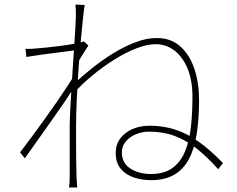

<svg xmlns="http://www.w3.org/2000/svg" viewBox="-20 -797 1040 843"><path d="M938 -54Q889 -109 842.5 -145.5Q796 -182 746 -200.5Q696 -219 634 -219Q604 -219 576.5 -207.5Q549 -196 532 -175.5Q515 -155 515 -128Q515 -81 552.5 -57Q590 -33 642 -33Q702 -33 738 -60Q774 -87 793 -133.5Q812 -180 818.5 -241.5Q825 -303 825 -372Q825 -444 803.5 -496Q782 -548 745.5 -575.5Q709 -603 663 -603Q626 -603 578.5 -584.5Q531 -566 481.5 -535Q432 -504 386 -466Q340 -428 306 -390L309 -433Q341 -463 383.5 -497Q426 -531 474 -561Q522 -591 572 -610.5Q622 -630 668 -630Q731 -630 772 -593Q813 -556 833.5 -494.5Q854 -433 854 -359Q854 -274 843.5 -208Q833 -142 808.5 -97Q784 -52 743.5 -29Q703 -6 644 -6Q604 -6 568.5 -17.5Q533 -29 510.5 -55.5Q488 -82 488 -126Q488 -162 508 -189Q528 -216 562 -230.5Q596 -245 637 -245Q726 -245 800.5 -206.5Q875 -168 959 -81ZM320 -578Q313 -577 288.5 -573.5Q264 -570 231 -566Q198 -562 162.5 -557Q127 -552 96 -547L92 -583Q104 -582 115 -582.5Q126 -583 136 -584Q153 -585 181 -588Q209 -591 241 -595Q273 -599 302 -604Q331 -609 349 -615L368 -597Q359 -583 348.5 -566.5Q338 -550 328 -533Q318 -516 310 -501L307 -417Q289 -387 263 -349Q237 -311 207 -268.5Q177 -226 146.5 -183Q116 -140 89 -102L68 -128Q86 -151 113 -187.5Q140 -224 170 -265.5Q200 -307 228 -347.5Q256 -388 277 -420Q298 -452 306 -468L312 -544ZM313 -718Q313 -731 313 -747Q313 -763 311 -777L352 -775Q349 -760 344.5 -717.5Q340 -675 334.5 -615.5Q329 -556 324.5 -489.5Q320 -423 317 -358.5Q314 -294 314 -242Q314 -192 314 -158Q314 -124 314.5 -93Q315 -62 316 -19Q317 -6 317.5 4.5Q318 15 319 26H283Q284 21 285 7.5Q286 -6 286 -18Q286 -66 286 -98.5Q286 -131 286 -163Q286 -195 286 -242Q286 -264 288 -305Q290 -346 293 -396.5Q296 -447 299.5 -499.5Q303 -552 306 -598.5Q309 -645 311 -677Q313 -709 313 -718Z"/></svg>

Font: Noto Sans KR Thin
Style: Regular
Weight: 100
Designer: Ryoko NISHIZUKA 西塚涼子 (kana, bopomofo & ideographs); Paul D. Hunt (Latin, Greek & Cyrillic); Sandoll Communications 산돌커뮤니
Foundry: Adobe
Version: Version 2.004-H2;hotconv 1.0.118;makeotfexe 2.5.65603